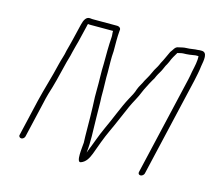

<svg xmlns="http://www.w3.org/2000/svg" viewBox="-93 -712 949 858"><g transform="rotate(15 381.0 -283.5)"><path d="M347 -599H239C234 -599 229 -599 224 -600C204 -603 195 -583 190 -562L172 -487C168 -469 163 -453 158 -433C154 -409 146 -391 140 -365C126 -304 106 -242 92 -183L53 -15C51 -8 57 -2 64 -2C71 -2 78 -8 80 -15L119 -183C122 -196 125 -211 130 -227C144 -270 156 -319 167 -365C173 -392 180 -409 185 -434C189 -453 195 -470 199 -487L217 -562C218 -566 218 -570 220 -573C224 -572 228 -572 233 -572H336C335 -564 338 -551 337 -544C334 -502 334 -460 334 -420C332 -380 335 -338 334 -300V-266C336 -236 336 -206 337 -177L338 -86C338 -74 339 -64 339 -56C338 -36 326 41 349 32C371 24 382 4 391 -19C404 -55 420 -100 437 -136C456 -176 475 -223 493 -263C505 -290 521 -314 532 -343C538 -358 547 -373 553 -386L563 -404C568 -411 572 -419 575 -427C581 -440 590 -452 595 -464L603 -482C606 -487 610 -494 614 -503C622 -524 629 -534 639 -551C646 -552 657 -556 665 -556C684 -556 704 -559 721 -562H734C736 -540 730 -515 724 -487C722 -475 720 -463 717 -450L611 7C609 14 614 20 621 20C628 20 636 14 638 7L744 -450C749 -473 755 -501 757 -521C762 -550 771 -589 741 -589C734 -589 729 -589 724 -588C709 -588 690 -583 673 -583C661 -583 647 -579 638 -577C621 -575 618 -560 607 -547C599 -531 589 -506 579 -489C573 -474 568 -466 559 -451L550 -432C544 -418 536 -406 529 -393C523 -378 512 -364 506 -347C502 -332 491 -312 483 -298C458 -252 436 -191 413 -143C396 -107 380 -59 365 -23C365 -21 364 -19 363 -17V-20C366 -46 366 -66 366 -92L364 -183C363 -214 364 -242 362 -274V-306C362 -334 360 -356 361 -386C361 -421 359 -451 362 -485C362 -518 361 -548 364 -581C367 -592 358 -599 347 -599Z"/></g></svg>

Font: Electronic
Style: LtIt
Weight: 300
Version: Version 1.011